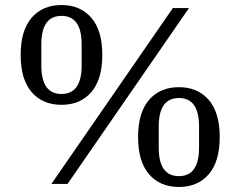

<svg xmlns="http://www.w3.org/2000/svg" viewBox="-20 -730 954 762"><path d="M224 -357Q304 -357 304 -470V-554Q304 -667 224 -667Q144 -667 144 -554V-470Q144 -357 224 -357ZM690 -31Q770 -31 770 -144V-228Q770 -341 690 -341Q610 -341 610 -228V-144Q610 -31 690 -31ZM224 -314Q149 -314 105.5 -364.5Q62 -415 62 -512Q62 -609 105.5 -659.5Q149 -710 224 -710Q299 -710 342.5 -659.5Q386 -609 386 -512Q386 -415 342.5 -364.5Q299 -314 224 -314ZM690 12Q615 12 571.5 -38.5Q528 -89 528 -186Q528 -283 571.5 -333.5Q615 -384 690 -384Q765 -384 808.5 -333.5Q852 -283 852 -186Q852 -89 808.5 -38.5Q765 12 690 12ZM666 -698H730L248 0H184Z"/></svg>

Font: IBM Plex Serif Text
Style: Regular
Weight: 450
Designer: Mike Abbink, Paul van der Laan, Pieter van Rosmalen
Foundry: Bold Monday
Version: Version 3.001